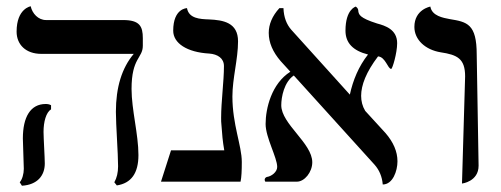

<svg xmlns="http://www.w3.org/2000/svg" viewBox="-20 -580 1601 613"><path d="M400 -296C400 -396 436 -394 436 -434V-458C436 -496 426 -516 373 -516H127C102 -516 83 -537 78 -560C78 -560 33 -553 33 -479C33 -438 62 -408 112 -408H407C369 -363 350 -301 350 -223C350 -181 357 -91 357 -49C357 -29 353 -12 345 2L353 12C399 5 422 -27 422 -85C422 -151 400 -230 400 -296ZM119 -159C119 -191 127 -221 143 -231V-244C138 -247 132 -248 126 -248C77 -248 53 -206 53 -138C53 -119 56 -59 56 -41C56 -25 51 -7 43 2L50 13C99 10 123 -19 123 -58C123 -77 119 -140 119 -159Z M722 -272C722 -330 740 -391 740 -448C740 -508 693 -516 647 -518C618 -519 583 -521 577 -554C577 -554 533 -554 533 -482C533 -442 577 -413 648 -409C675 -407 695 -394 695 -369C695 -320 686 -256 686 -204C686 -196 686 -188 687 -181C689 -152 691 -128 696 -100H526L494 0H748C751 -14 752 -35 752 -63C752 -115 722 -182 722 -272Z M1248 -442C1248 -486 1210 -498 1184 -505C1127 -523 1126 -534 1124 -544C1124 -549 1123 -554 1116 -559C1116 -559 1083 -551 1083 -482C1083 -443 1107 -418 1155 -406C1125 -368 1107 -324 1097 -278L1096 -279L910 -485C895 -502 886 -525 885 -554H872C849 -529 838 -502 838 -475C838 -444 851 -414 876 -385L907 -351C847 -313 828 -234 828 -184C828 -141 865 -77 865 -47C865 -31 847 -17 832 -15C828 -14 825 -10 825 -6C825 -4 826 -2 827 0H928C952 0 977 -30 977 -62C977 -123 878 -184 878 -244C878 -270 887 -318 918 -339L1176 -54C1191 -37 1200 -16 1202 9C1234 9 1249 -34 1249 -65C1249 -96 1236 -126 1211 -155L1146 -226C1137 -241 1133 -257 1133 -274C1133 -308 1149 -350 1187 -400C1211 -398 1218 -360 1229 -360C1233 -360 1248 -411 1248 -442Z M1455 6C1455 6 1508 0 1508 -51L1502 -406C1502 -504 1471 -510 1416 -519C1395 -523 1359 -529 1354 -559C1354 -559 1303 -550 1303 -494C1303 -453 1338 -421 1387 -413C1440 -405 1465 -393 1465 -336Z"/></svg>

Font: Libertinus Sans
Style: Bold
Weight: 700
Designer: Philipp H. Poll, Khaled Hosny
Foundry: Caleb Maclennan
Version: Version 7.050;RELEASE